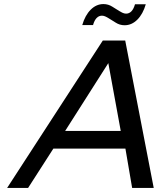

<svg xmlns="http://www.w3.org/2000/svg" viewBox="-20 -923 790 943"><path d="M629 0 596 -193H242L118 0H15L485 -724H595L735 0ZM512 -613 300 -280H573ZM384 -800Q398 -848 425.5 -875.5Q453 -903 488 -903Q512 -903 532 -890L548 -880Q570 -866 580 -861Q590 -856 599 -856Q630 -856 643 -902H696Q682 -854 654.5 -826.5Q627 -799 592 -799Q568 -799 548 -812L532 -822Q510 -836 500 -841Q490 -846 481 -846Q450 -846 437 -800Z"/></svg>

Font: Perun
Style: Italic
Weight: 400
Italic angle: -12°
Foundry: Copyright (c) Stefan Peev, Context Ltd, 2016
Version: Version 1.027